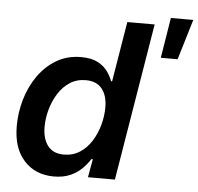

<svg xmlns="http://www.w3.org/2000/svg" viewBox="-54 -819 912 884"><g transform="rotate(5 402.0 -377.0)"><path d="M226.6 10.3Q141.1 10.3 88.9 -46.9Q36.6 -104 36.6 -206.5Q36.6 -269.5 54.4 -330.3Q72.3 -391.1 106.9 -440.4Q141.6 -489.7 191.4 -519Q241.2 -548.3 304.7 -548.3Q352.5 -548.3 382.1 -532.5Q411.6 -516.6 427.7 -493.7Q443.8 -470.7 451.2 -449.7H456.1L502 -727.5H628.4L508.3 0H383.8L398.9 -84.5H392.1Q377.4 -61 355.5 -39.3Q333.5 -17.6 301.8 -3.7Q270 10.3 226.6 10.3ZM263.7 -94.2Q305.7 -94.2 337.6 -115Q369.6 -135.7 391.4 -170.4Q413.1 -205.1 424.3 -245.8Q435.5 -286.6 435.5 -326.7Q435.5 -381.3 410.4 -412.8Q385.3 -444.3 335.4 -444.3Q293.5 -444.3 261.7 -423.6Q230 -402.8 208.5 -368.7Q187 -334.5 175.8 -293.9Q164.6 -253.4 164.6 -213.4Q164.6 -159.2 189.2 -126.7Q213.9 -94.2 263.7 -94.2ZM669.9 -577.1 700.2 -763.7H803.7L747.6 -577.1Z"/></g></svg>

Font: Inter 17pt SemiBold
Style: Italic
Weight: 600
Italic angle: -9.3988°
Version: Version 4.001;git-66647c0bb